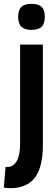

<svg xmlns="http://www.w3.org/2000/svg" viewBox="-61 -774 286 1003"><path d="M104 -618Q68 -618 51 -634Q34 -650 34 -686Q34 -722 50.5 -738Q67 -754 104 -754Q140 -754 156.5 -738Q173 -722 173 -686Q173 -650 156.5 -634Q140 -618 104 -618ZM163 -541V-17Q163 84 131 139.5Q99 195 26 207Q-5 211 -41 206L-32 98Q-17 99 -5 96Q20 85 32 56.5Q44 28 44 -25V-541Z"/></svg>

Font: Georama Semi Condensed SemiBold
Style: Regular
Weight: 600
Width: 4
Designer: Jean-Baptiste Levee
Foundry: Production Type
Version: Version 1.000